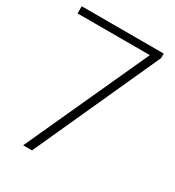

<svg xmlns="http://www.w3.org/2000/svg" viewBox="-178 -844 864 949"><g transform="rotate(30 253.5 -370.0)"><path d="M101 0 420.5 -699H8V-740H476V-714L151.5 0Z"/></g></svg>

Font: Encode Sans Expanded Expanded ExtraLight
Style: Regular
Weight: 200
Width: 7
Designer: Multiple Designers
Foundry: Impallari Type
Version: Version 3.000; ttfautohint (v1.8.3) -l 8 -r 50 -G 200 -x 14 